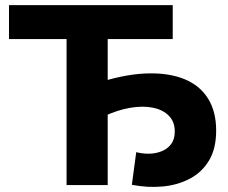

<svg xmlns="http://www.w3.org/2000/svg" viewBox="-20 -720 889 747"><path d="M239 0V-605L276 -568H15V-700H652V-568H363L399 -605V0ZM493 -1 510 -128Q533 -122 558.5 -122Q584 -122 607.5 -131Q631 -140 645.5 -159Q660 -178 660 -209Q660 -246 637 -269.5Q614 -293 575 -301Q536 -309 486 -300.5Q436 -292 381 -266L378 -403Q477 -433 558.5 -434.5Q640 -436 699 -411.5Q758 -387 789.5 -336.5Q821 -286 821 -212Q821 -142 793.5 -96Q766 -50 719 -25Q672 0 613.5 5.5Q555 11 493 -1Z"/></svg>

Font: MOST Montserrat
Style: Bold
Weight: 700
Designer: Julieta Ulanovsky
Foundry: Julieta Ulanovsky
Version: Version 8.000;March 11, 2024;FontCreator 15.0.0.2926 64-bit